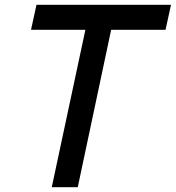

<svg xmlns="http://www.w3.org/2000/svg" viewBox="-20 -785 737 805"><path d="M338 -660H110L133 -765H697L674 -660H446L306 0H197Z"/></svg>

Font: Application Medium
Style: Italic
Weight: 500
Italic angle: -12°
Designer: Wei Huang
Foundry: Wei Huang
Version: Version 0.012